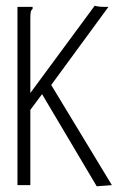

<svg xmlns="http://www.w3.org/2000/svg" viewBox="-20 -647 440 671"><path d="M127 -318 86 -263V0H41V-623H94V-616Q89 -612 87.5 -605Q86 -598 86 -582V-322L311 -627Q324 -623 344 -623H359L159 -350L371 0L318 4Z"/></svg>

Font: Inconsolata Condensed Light
Style: Regular
Weight: 300
Width: 3
Monospace: yes
Designer: Raph Levien, Cyreal, Brenton Simpson
Foundry: Raph Levien, Cyreal, Google
Version: Version 3.001; ttfautohint (v1.8.2.53-6de2)